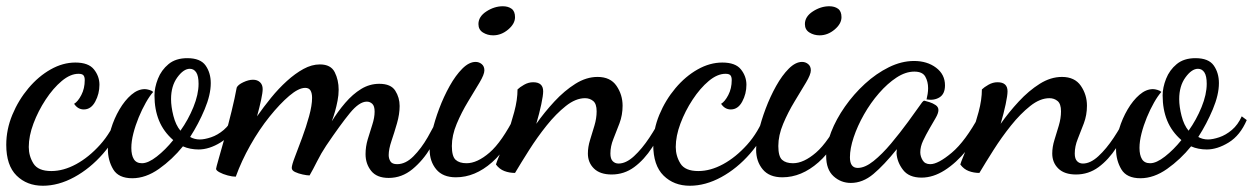

<svg xmlns="http://www.w3.org/2000/svg" viewBox="-26 -538 4007 614"><path d="M111 56Q60 56 27 23.5Q-6 -9 -6 -75Q-6 -124 13.5 -171Q33 -218 65 -256Q97 -294 136 -316Q175 -338 215 -338Q257 -338 274.5 -316Q292 -294 292 -267Q292 -238 278.5 -213Q265 -188 242 -188Q223 -188 211 -206Q223 -213 234 -234Q245 -255 245 -282Q245 -292 241 -297Q237 -302 225 -302Q199 -302 171.5 -279Q144 -256 120 -219.5Q96 -183 81 -143Q66 -103 66 -68Q66 -39 81 -15Q96 9 138 9Q177 9 217.5 -13Q258 -35 294 -75Q330 -115 351 -170L369 -154Q345 -94 303.5 -46.5Q262 1 211.5 28.5Q161 56 111 56Z M397 32Q353 32 336 3.5Q319 -25 319 -61Q319 -93 329 -126Q339 -159 356 -188Q373 -217 394 -235Q415 -253 437 -253Q443 -253 451.5 -250.5Q460 -248 464 -244Q453 -232 440.5 -210Q428 -188 417.5 -162.5Q407 -137 400.5 -111.5Q394 -86 394 -65Q394 -42 402 -29Q410 -16 428 -16Q448 -16 475.5 -37.5Q503 -59 528 -90Q497 -117 482.5 -152.5Q468 -188 468 -233Q468 -258 479 -286Q490 -314 513 -333Q536 -352 573 -352Q615 -352 631.5 -328.5Q648 -305 648 -272Q648 -235 628.5 -188.5Q609 -142 582 -100Q596 -92 613 -92Q628 -92 649 -99Q670 -106 689.5 -122.5Q709 -139 721 -166L737 -154Q716 -105 679.5 -82.5Q643 -60 609 -60Q596 -60 583 -62.5Q570 -65 559 -70Q525 -28 482.5 2Q440 32 397 32ZM551 -120Q576 -155 592.5 -195.5Q609 -236 609 -270Q609 -295 601.5 -306.5Q594 -318 581 -318Q561 -318 541 -290.5Q521 -263 521 -221Q521 -197 528.5 -167.5Q536 -138 551 -120Z M1217 31Q1179 31 1161 8.5Q1143 -14 1143 -45Q1143 -69 1150 -92.5Q1157 -116 1164.5 -139Q1172 -162 1172 -181Q1172 -199 1164.5 -206Q1157 -213 1147 -213Q1123 -213 1093 -176.5Q1063 -140 1017 -72Q1001 -48 988 -22Q975 4 964 23Q956 23 942 20Q928 17 917.5 12Q907 7 907 -1Q907 -10 917 -36Q927 -62 940 -97Q953 -132 962.5 -166.5Q972 -201 972 -225Q972 -240 967 -248.5Q962 -257 950 -257Q929 -257 899 -231.5Q869 -206 836 -165Q803 -124 774.5 -73.5Q746 -23 728 27Q717 27 702 23Q687 19 676 13Q665 7 665 2Q665 -1 673 -29Q681 -57 692.5 -98Q704 -139 714.5 -182Q725 -225 731 -258Q735 -267 752 -275Q769 -283 783 -283Q797 -283 805.5 -275Q814 -267 814 -253Q814 -242 809 -218.5Q804 -195 796 -166Q817 -196 841 -225.5Q865 -255 891.5 -279Q918 -303 944.5 -317.5Q971 -332 997 -332Q1032 -332 1044.5 -307Q1057 -282 1057 -251Q1057 -234 1053.5 -216Q1050 -198 1045.5 -182Q1041 -166 1035 -150Q1054 -181 1078 -209Q1102 -237 1129 -253.5Q1156 -270 1187 -270Q1224 -270 1238 -248Q1252 -226 1252 -199Q1252 -173 1243.5 -143.5Q1235 -114 1226 -87.5Q1217 -61 1217 -42Q1217 -31 1222.5 -22Q1228 -13 1244 -13Q1271 -13 1296 -38Q1321 -63 1342 -99.5Q1363 -136 1378 -169L1393 -151Q1377 -109 1352 -67Q1327 -25 1293 3Q1259 31 1217 31Z M1432 29Q1390 29 1369 3.5Q1348 -22 1348 -59Q1348 -82 1356 -117Q1364 -152 1378.5 -190.5Q1393 -229 1412 -263Q1431 -297 1452.5 -318.5Q1474 -340 1495 -340Q1506 -340 1514.5 -333Q1523 -326 1523 -313Q1523 -300 1507.5 -274Q1492 -248 1471 -213.5Q1450 -179 1434.5 -142Q1419 -105 1419 -71Q1419 -38 1431 -27Q1443 -16 1466 -16Q1500 -16 1539.5 -50Q1579 -84 1622 -169L1635 -155Q1602 -67 1547.5 -19Q1493 29 1432 29ZM1551 -425Q1533 -425 1518.5 -434Q1504 -443 1504 -461Q1504 -485 1529.5 -501.5Q1555 -518 1582 -518Q1599 -518 1610 -510Q1621 -502 1621 -483Q1621 -462 1599 -443.5Q1577 -425 1551 -425Z M1930 20Q1893 20 1873.5 1Q1854 -18 1854 -47Q1854 -68 1861 -90.5Q1868 -113 1875 -136.5Q1882 -160 1882 -182Q1882 -206 1871 -215Q1860 -224 1845 -224Q1815 -224 1783.5 -199Q1752 -174 1722 -136.5Q1692 -99 1666 -58Q1640 -17 1621 15Q1603 15 1587 9Q1571 3 1560 -12Q1561 -17 1571.5 -42.5Q1582 -68 1595 -104.5Q1608 -141 1618.5 -180Q1629 -219 1629 -252Q1636 -259 1650 -267Q1664 -275 1679 -275Q1711 -275 1711 -246Q1711 -233 1705 -204.5Q1699 -176 1689 -142Q1715 -179 1747 -213.5Q1779 -248 1814 -270Q1849 -292 1885 -292Q1926 -292 1945.5 -263.5Q1965 -235 1965 -200Q1965 -170 1955 -143.5Q1945 -117 1935.5 -93.5Q1926 -70 1926 -47Q1926 -30 1933.5 -22.5Q1941 -15 1952 -15Q1976 -15 2001.5 -38.5Q2027 -62 2050.5 -97.5Q2074 -133 2092 -169L2107 -156Q2086 -107 2060 -67Q2034 -27 2002 -3.5Q1970 20 1930 20Z M2180 56Q2129 56 2096 23.5Q2063 -9 2063 -75Q2063 -124 2082.5 -171Q2102 -218 2134 -256Q2166 -294 2205 -316Q2244 -338 2284 -338Q2326 -338 2343.5 -316Q2361 -294 2361 -267Q2361 -238 2347.5 -213Q2334 -188 2311 -188Q2292 -188 2280 -206Q2292 -213 2303 -234Q2314 -255 2314 -282Q2314 -292 2310 -297Q2306 -302 2294 -302Q2268 -302 2240.5 -279Q2213 -256 2189 -219.5Q2165 -183 2150 -143Q2135 -103 2135 -68Q2135 -39 2150 -15Q2165 9 2207 9Q2246 9 2286.5 -13Q2327 -35 2363 -75Q2399 -115 2420 -170L2438 -154Q2414 -94 2372.5 -46.5Q2331 1 2280.5 28.5Q2230 56 2180 56Z M2476 29Q2434 29 2413 3.5Q2392 -22 2392 -59Q2392 -82 2400 -117Q2408 -152 2422.5 -190.5Q2437 -229 2456 -263Q2475 -297 2496.5 -318.5Q2518 -340 2539 -340Q2550 -340 2558.5 -333Q2567 -326 2567 -313Q2567 -300 2551.5 -274Q2536 -248 2515 -213.5Q2494 -179 2478.5 -142Q2463 -105 2463 -71Q2463 -38 2475 -27Q2487 -16 2510 -16Q2544 -16 2583.5 -50Q2623 -84 2666 -169L2679 -155Q2646 -67 2591.5 -19Q2537 29 2476 29ZM2595 -425Q2577 -425 2562.5 -434Q2548 -443 2548 -461Q2548 -485 2573.5 -501.5Q2599 -518 2626 -518Q2643 -518 2654 -510Q2665 -502 2665 -483Q2665 -462 2643 -443.5Q2621 -425 2595 -425Z M2695 47Q2663 47 2639.5 25.5Q2616 4 2616 -39Q2616 -75 2632 -116Q2648 -157 2676 -197Q2704 -237 2740 -270Q2776 -303 2816.5 -323Q2857 -343 2897 -343Q2939 -343 2967.5 -321.5Q2996 -300 2996 -265Q2996 -238 2979 -227Q2962 -216 2937 -220Q2939 -228 2940.5 -237.5Q2942 -247 2942 -256Q2942 -277 2933 -293Q2924 -309 2898 -309Q2870 -309 2841 -290Q2812 -271 2785 -240Q2758 -209 2737 -172Q2716 -135 2704 -99Q2692 -63 2692 -35Q2692 -1 2717 -1Q2740 -1 2767.5 -23Q2795 -45 2823.5 -79Q2852 -113 2878 -148.5Q2904 -184 2923 -211Q2927 -216 2930 -216Q2935 -215 2946 -211.5Q2957 -208 2966 -202Q2975 -196 2975 -186Q2975 -176 2966 -160.5Q2957 -145 2946 -126Q2935 -107 2926 -88Q2917 -69 2917 -51Q2917 -38 2924.5 -25.5Q2932 -13 2949 -13Q2974 -13 3017.5 -49.5Q3061 -86 3106 -169L3122 -153Q3099 -99 3065.5 -58Q3032 -17 2995 6.5Q2958 30 2921 30Q2881 30 2862 5.5Q2843 -19 2841 -48Q2841 -51 2841.5 -54.5Q2842 -58 2842 -61Q2801 -10 2767 18.5Q2733 47 2695 47Z M3415 20Q3378 20 3358.5 1Q3339 -18 3339 -47Q3339 -68 3346 -90.5Q3353 -113 3360 -136.5Q3367 -160 3367 -182Q3367 -206 3356 -215Q3345 -224 3330 -224Q3300 -224 3268.5 -199Q3237 -174 3207 -136.5Q3177 -99 3151 -58Q3125 -17 3106 15Q3088 15 3072 9Q3056 3 3045 -12Q3046 -17 3056.5 -42.5Q3067 -68 3080 -104.5Q3093 -141 3103.5 -180Q3114 -219 3114 -252Q3121 -259 3135 -267Q3149 -275 3164 -275Q3196 -275 3196 -246Q3196 -233 3190 -204.5Q3184 -176 3174 -142Q3200 -179 3232 -213.5Q3264 -248 3299 -270Q3334 -292 3370 -292Q3411 -292 3430.5 -263.5Q3450 -235 3450 -200Q3450 -170 3440 -143.5Q3430 -117 3420.5 -93.5Q3411 -70 3411 -47Q3411 -30 3418.5 -22.5Q3426 -15 3437 -15Q3461 -15 3486.5 -38.5Q3512 -62 3535.5 -97.5Q3559 -133 3577 -169L3592 -156Q3571 -107 3545 -67Q3519 -27 3487 -3.5Q3455 20 3415 20Z M3621 32Q3577 32 3560 3.5Q3543 -25 3543 -61Q3543 -93 3553 -126Q3563 -159 3580 -188Q3597 -217 3618 -235Q3639 -253 3661 -253Q3667 -253 3675.5 -250.5Q3684 -248 3688 -244Q3677 -232 3664.5 -210Q3652 -188 3641.5 -162.5Q3631 -137 3624.5 -111.5Q3618 -86 3618 -65Q3618 -42 3626 -29Q3634 -16 3652 -16Q3672 -16 3699.5 -37.5Q3727 -59 3752 -90Q3721 -117 3706.5 -152.5Q3692 -188 3692 -233Q3692 -258 3703 -286Q3714 -314 3737 -333Q3760 -352 3797 -352Q3839 -352 3855.5 -328.5Q3872 -305 3872 -272Q3872 -235 3852.5 -188.5Q3833 -142 3806 -100Q3820 -92 3837 -92Q3852 -92 3873 -99Q3894 -106 3913.5 -122.5Q3933 -139 3945 -166L3961 -154Q3940 -105 3903.5 -82.5Q3867 -60 3833 -60Q3820 -60 3807 -62.5Q3794 -65 3783 -70Q3749 -28 3706.5 2Q3664 32 3621 32ZM3775 -120Q3800 -155 3816.5 -195.5Q3833 -236 3833 -270Q3833 -295 3825.5 -306.5Q3818 -318 3805 -318Q3785 -318 3765 -290.5Q3745 -263 3745 -221Q3745 -197 3752.5 -167.5Q3760 -138 3775 -120Z"/></svg>

Font: Dancing Script SemiBold
Style: Regular
Weight: 600
Designer: Pablo Impallari
Foundry: Pablo Impallari
Version: Version 2.001